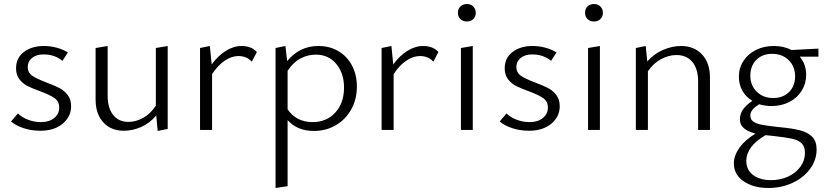

<svg xmlns="http://www.w3.org/2000/svg" viewBox="-20 -647 4115 956"><path d="M35 -42 69 -82Q90 -62 120.5 -50.5Q151 -39 185 -39Q225 -39 250 -59.5Q275 -80 275 -111Q275 -142 251.5 -158.5Q228 -175 179 -193Q140 -207 116.5 -219Q93 -231 76.5 -252.5Q60 -274 60 -307Q60 -359 99.5 -388.5Q139 -418 198 -418Q231 -418 262.5 -409.5Q294 -401 318 -386L291 -344Q253 -376 196 -376Q161 -376 139.5 -358.5Q118 -341 118 -314Q118 -285 141 -269.5Q164 -254 212 -236Q252 -221 276 -208.5Q300 -196 317 -174Q334 -152 334 -118Q334 -66 292 -31Q250 4 181 4Q137 4 98.5 -8.5Q60 -21 35 -42Z M815 -418V-5L765 5L758 -72Q726 -34 683.5 -15Q641 4 596 4Q533 4 494.5 -37.5Q456 -79 456 -152V-408L516 -418V-171Q516 -109 543.5 -74.5Q571 -40 620 -40Q657 -40 693.5 -60.5Q730 -81 756 -121V-408Z M1259 -388 1234 -340Q1208 -368 1167 -368Q1133 -368 1098.5 -344.5Q1064 -321 1036 -278V0H976V-408L1025 -418L1034 -326Q1065 -369 1104 -393.5Q1143 -418 1183 -418Q1232 -418 1259 -388Z M1757 -216Q1757 -153 1729 -102.5Q1701 -52 1652 -23.5Q1603 5 1543 5Q1460 5 1412 -49V280L1352 289V-408L1401 -418L1410 -343Q1472 -418 1565 -418Q1622 -418 1665.5 -392Q1709 -366 1733 -320Q1757 -274 1757 -216ZM1693 -211Q1693 -282 1654.5 -328.5Q1616 -375 1552 -375Q1512 -375 1475.5 -355.5Q1439 -336 1412 -294V-103Q1433 -71 1465 -55Q1497 -39 1536 -39Q1606 -39 1649.5 -86.5Q1693 -134 1693 -211Z M2163 -388 2138 -340Q2112 -368 2071 -368Q2037 -368 2002.5 -344.5Q1968 -321 1940 -278V0H1880V-408L1929 -418L1938 -326Q1969 -369 2008 -393.5Q2047 -418 2087 -418Q2136 -418 2163 -388Z M2275 -408 2334 -418V0H2275ZM2260 -583Q2260 -603 2272.5 -615Q2285 -627 2305 -627Q2324 -627 2336.5 -614.5Q2349 -602 2349 -583Q2349 -564 2336.5 -552Q2324 -540 2305 -540Q2285 -540 2272.5 -552Q2260 -564 2260 -583Z M2468 -42 2502 -82Q2523 -62 2553.5 -50.5Q2584 -39 2618 -39Q2658 -39 2683 -59.5Q2708 -80 2708 -111Q2708 -142 2684.5 -158.5Q2661 -175 2612 -193Q2573 -207 2549.5 -219Q2526 -231 2509.5 -252.5Q2493 -274 2493 -307Q2493 -359 2532.5 -388.5Q2572 -418 2631 -418Q2664 -418 2695.5 -409.5Q2727 -401 2751 -386L2724 -344Q2686 -376 2629 -376Q2594 -376 2572.5 -358.5Q2551 -341 2551 -314Q2551 -285 2574 -269.5Q2597 -254 2645 -236Q2685 -221 2709 -208.5Q2733 -196 2750 -174Q2767 -152 2767 -118Q2767 -66 2725 -31Q2683 4 2614 4Q2570 4 2531.5 -8.5Q2493 -21 2468 -42Z M2908 -408 2967 -418V0H2908ZM2893 -583Q2893 -603 2905.5 -615Q2918 -627 2938 -627Q2957 -627 2969.5 -614.5Q2982 -602 2982 -583Q2982 -564 2969.5 -552Q2957 -540 2938 -540Q2918 -540 2905.5 -552Q2893 -564 2893 -583Z M3515 -261V0H3456V-242Q3456 -304 3427.5 -338.5Q3399 -373 3348 -373Q3310 -373 3271.5 -352.5Q3233 -332 3206 -292V0H3146V-408L3195 -418L3203 -341Q3236 -379 3281.5 -398.5Q3327 -418 3371 -418Q3436 -418 3475.5 -376Q3515 -334 3515 -261Z M4055 -365H3962Q3994 -327 3994 -275Q3994 -231 3972 -195.5Q3950 -160 3910.5 -139.5Q3871 -119 3822 -119Q3789 -119 3760 -128Q3739 -115 3727.5 -101.5Q3716 -88 3716 -71Q3716 -52 3731 -41.5Q3746 -31 3774.5 -25.5Q3803 -20 3860 -14Q3926 -8 3964 2Q4002 12 4024 34Q4046 56 4046 97Q4046 150 4013.5 194Q3981 238 3926 263.5Q3871 289 3806 289Q3731 289 3682.5 255.5Q3634 222 3634 167Q3634 128 3661.5 89Q3689 50 3742 18Q3664 -1 3664 -52Q3664 -80 3679.5 -102Q3695 -124 3726 -145Q3694 -164 3676.5 -195Q3659 -226 3659 -265Q3659 -309 3682 -344Q3705 -379 3744.5 -398.5Q3784 -418 3833 -418Q3883 -418 3921 -398L4055 -405ZM3939 -266Q3939 -316 3907 -347.5Q3875 -379 3824 -379Q3776 -379 3746 -349Q3716 -319 3716 -270Q3716 -222 3748 -190.5Q3780 -159 3830 -159Q3879 -159 3909 -189Q3939 -219 3939 -266ZM3830 30Q3804 28 3792 26Q3696 81 3696 155Q3696 199 3730 224.5Q3764 250 3820 250Q3866 250 3904.5 232Q3943 214 3965.5 183Q3988 152 3988 115Q3988 83 3972 67Q3956 51 3925 44Q3894 37 3830 30Z"/></svg>

Font: Ysabeau Semilight
Style: Regular
Weight: 300
Designer: Christian Thalmann (Catharsis Fonts)
Version: Version 0.003